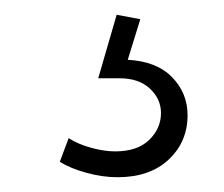

<svg xmlns="http://www.w3.org/2000/svg" viewBox="-20 -26 303 260"><path d="M170 0 153 55Q192 57 213 78.5Q234 100 234 130Q234 166 208.5 190Q183 214 139 214Q119 214 97 208Q75 202 61 193L73 161Q85 169 103 174Q121 179 136 179Q166 179 182 163.5Q198 148 198 127Q198 108 183 94Q168 80 142 80H113L138 -6Z"/></svg>

Font: Gontserrat ExtraLight
Style: Regular
Weight: 275
Designer: Julieta Ulanovsky
Foundry: Julieta Ulanovsky
Version: Version 6.001